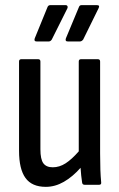

<svg xmlns="http://www.w3.org/2000/svg" viewBox="-20 -718 464 746"><path d="M158 8Q104 8 79 -26.5Q54 -61 54 -132V-479Q54 -488 63 -488H128Q137 -488 137 -479V-138Q137 -99 148.5 -83.5Q160 -68 185 -68Q211 -68 235 -83.5Q259 -99 286 -130V-479Q286 -488 295 -488H360Q369 -488 369 -479V-122Q369 -85 370 -58Q371 -31 373 -11Q375 0 365 0H309Q300 0 299 -9Q295 -35 293 -66Q262 -31 228 -11.5Q194 8 158 8ZM122 -557Q111 -557 115 -569L164 -689Q167 -698 175 -698H236Q240 -698 242 -694.5Q244 -691 242 -686L181 -564Q176 -557 170 -557ZM243 -557Q232 -557 236 -569L286 -689Q289 -698 296 -698H357Q369 -698 363 -686L303 -564Q297 -557 291 -557Z"/></svg>

Font: Sofia Sans Condensed Medium
Style: Regular
Weight: 500
Designer: Botio Nikoltchev, Ani Petrova
Foundry: lettersoup
Version: Version 4.101; ttfautohint (v1.8.4.7-5d5b)